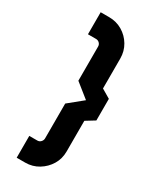

<svg xmlns="http://www.w3.org/2000/svg" viewBox="-188 -771 665 823"><g transform="rotate(30 144.5 -360.0)"><path d="M51 0V-108H91Q101 -108 108 -115.5Q115 -123 115 -133V-305L185 -362L115 -418V-587Q115 -597 108 -604Q101 -611 91 -611H51V-720H93Q129 -720 158.5 -702.5Q188 -685 205.5 -655.5Q223 -626 223 -590V-442L267 -416V-309L223 -282V-130Q223 -94 205.5 -65Q188 -36 158.5 -18Q129 0 93 0Z"/></g></svg>

Font: Orbitron Medium
Style: Regular
Weight: 500
Designer: Matt McInerney
Foundry: The League of Moveable Type
Version: Version 2.001